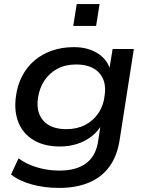

<svg xmlns="http://www.w3.org/2000/svg" viewBox="-20 -732 725 941"><path d="M270 189Q198 189 136 172Q74 155 34 123L71 44Q98 64 130 77Q162 90 197.5 97Q233 104 272 104Q353 104 400.5 69.5Q448 35 460 -34L474 -125H481Q462 -90 430.5 -65Q399 -40 359 -27Q319 -14 274 -14Q198 -14 146 -44.5Q94 -75 71 -130.5Q48 -186 58 -259Q65 -314 88.5 -359Q112 -404 149 -435.5Q186 -467 235 -484Q284 -501 342 -501Q411 -501 459 -470.5Q507 -440 521 -387L515 -388L532 -492H636L566 -44Q554 33 516 85Q478 137 415.5 163Q353 189 270 189ZM305 -99Q357 -99 397 -119.5Q437 -140 462.5 -178Q488 -216 493 -265Q503 -335 465.5 -375.5Q428 -416 353 -416Q301 -416 261.5 -395Q222 -374 197.5 -337Q173 -300 166 -251Q156 -181 193 -140Q230 -99 305 -99ZM339 -605 356 -712H468L451 -605Z"/></svg>

Font: Nunito Sans 10pt SemiExpanded SemiBold
Style: Italic
Weight: 600
Width: 6
Italic angle: -9°
Designer: Vernon Adams
Foundry: Vernon Adams
Version: Version 3.101;gftools[0.9.27]